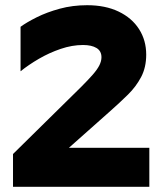

<svg xmlns="http://www.w3.org/2000/svg" viewBox="-20 -718 634 738"><path d="M554 0H30V-126L292 -384Q319 -411 336.5 -431Q354 -451 362 -467Q370 -483 370 -498Q370 -522 351 -533.5Q332 -545 299 -545Q257 -545 213 -530Q169 -515 129.5 -492Q90 -469 59 -444V-615Q82 -632 121 -651.5Q160 -671 209.5 -684.5Q259 -698 315 -698Q385 -698 436 -673.5Q487 -649 514.5 -606Q542 -563 542 -508Q542 -459 522.5 -422Q503 -385 472 -354.5Q441 -324 406 -293L245 -150H554Z"/></svg>

Font: Roundo Variable
Style: Regular
Weight: 200
Designer: Shiva Nallaperumal
Foundry: Indian Type Foundry
Version: Version 2.000